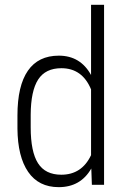

<svg xmlns="http://www.w3.org/2000/svg" viewBox="-20 -770 528 800"><path d="M52.7 -288.6Q52.7 -412.6 96.2 -475.3Q139.6 -538.1 225.1 -538.1Q314.9 -538.1 359.4 -457.5V-750H413.6V0H362.8L360.4 -67.9Q315.9 9.8 224.6 9.8Q141.1 9.8 97.4 -53.7Q53.7 -117.2 52.7 -233.9ZM107.9 -239.3Q107.9 -137.7 138.4 -89.8Q168.9 -42 235.4 -42Q320.8 -42 359.4 -123.5V-397.5Q322.8 -485.8 235.8 -485.8Q169.4 -485.8 138.9 -438.5Q108.4 -391.1 107.9 -292Z"/></svg>

Font: TypoPRO Roboto
Style: Regular
Weight: 300
Designer: Google
Version: Version 2.136; 2016